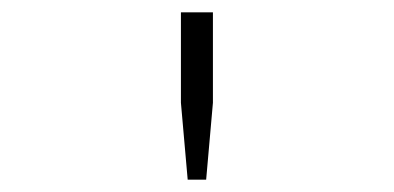

<svg xmlns="http://www.w3.org/2000/svg" viewBox="-20 -706 640 312"><path d="M285 -414 274 -539V-686H326V-539L315 -414Z"/></svg>

Font: Chivo Mono Thin
Style: Regular
Weight: 250
Designer: Hector Gatti
Foundry: Omnibus-Type
Version: Version 1.008